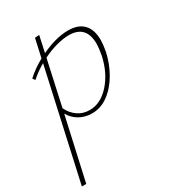

<svg xmlns="http://www.w3.org/2000/svg" viewBox="-199 -559 846 945"><g transform="rotate(-30 224.0 -86.5)"><path d="M425 -288Q425 -266 418 -226Q405 -166 375 -113.5Q345 -61 302 -29Q259 3 209 3Q169 3 137.5 -15Q106 -33 88 -65L9 289H-16L122 -332Q83 -310 48 -279L38 -293Q79 -330 127 -356L150 -460L175 -462L155 -370Q240 -410 308 -410Q366 -410 395.5 -379Q425 -348 425 -288ZM398 -283Q398 -388 300 -388Q269 -388 229.5 -377.5Q190 -367 150 -347L94 -92Q110 -58 139 -37.5Q168 -17 207 -17Q269 -17 320.5 -74.5Q372 -132 391 -221Q398 -261 398 -283Z"/></g></svg>

Font: Ysabeau Infant Extralight
Style: Italic
Weight: 200
Italic angle: -12°
Designer: Christian Thalmann (Catharsis Fonts)
Version: Version 0.003